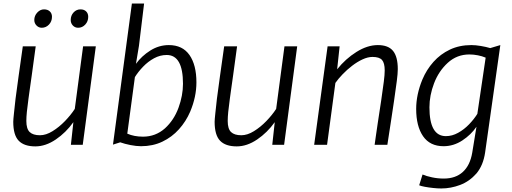

<svg xmlns="http://www.w3.org/2000/svg" viewBox="-20 -819 2896 1086"><path d="M180 9Q116.5 9 85.8 -23Q55 -55 55 -130Q55 -142 59 -178.8Q63 -215.5 68 -261Q75 -314.5 85.2 -388.2Q95.5 -462 109 -557H182Q168.5 -456.5 160 -395.8Q151.5 -335 147 -303.5Q142.5 -272 141 -260Q135 -216 132 -186.5Q129 -157 129 -135Q129 -90 148 -72Q167 -54 206 -54Q240 -54 277.2 -77Q314.5 -100 347.8 -134.5Q381 -169 403 -203L450 -557H522L448 0H381L395 -128Q353 -69 295.5 -30Q238 9 180 9ZM216 -662Q199 -662 186.5 -674.8Q174 -687.5 174 -706Q174 -730 190.8 -748Q207.5 -766 229 -766Q249.5 -766 261.8 -754.5Q274 -743 274 -724Q274 -698 257 -680Q240 -662 216 -662ZM422 -662Q404 -662 392 -674.8Q380 -687.5 380 -706Q380 -731 396 -748.5Q412 -766 435 -766Q455.5 -766 467.2 -754.5Q479 -743 479 -724Q479 -698 462.2 -680Q445.5 -662 422 -662Z M778 8Q751 8 718 1.5Q685 -5 660 -14L619 -1L726 -799H795L766 -560L749 -458Q781.5 -502.5 830.2 -533.2Q879 -564 935 -564Q1012.5 -564 1051.8 -507.8Q1091 -451.5 1091 -353Q1091 -271.5 1056 -188Q1032 -132 992.2 -87.8Q952.5 -43.5 898.5 -17.8Q844.5 8 778 8ZM789 -46Q860 -46 913 -93Q964 -139.5 989.5 -209Q1015 -278.5 1015 -345Q1015 -508 923 -508Q885.5 -508 851.5 -489.5Q817.5 -471 789.8 -442.2Q762 -413.5 743 -383L700 -63Q738.5 -46 789 -46Z M1319 9Q1255.5 9 1224.8 -23Q1194 -55 1194 -130Q1194 -142 1198 -178.8Q1202 -215.5 1207 -261Q1214 -314.5 1224.2 -388.2Q1234.5 -462 1248 -557H1321Q1307.5 -456.5 1299 -395.8Q1290.5 -335 1286 -303.5Q1281.5 -272 1280 -260Q1274 -216 1271 -186.5Q1268 -157 1268 -135Q1268 -90 1287 -72Q1306 -54 1345 -54Q1379 -54 1416.2 -77Q1453.5 -100 1486.8 -134.5Q1520 -169 1542 -203L1589 -557H1661L1587 0H1520L1534 -128Q1492 -69 1434.5 -30Q1377 9 1319 9Z M1757 0 1833 -557H1901L1887 -427Q1934.5 -486.5 1996.2 -525.2Q2058 -564 2117 -564Q2176.5 -564 2203.2 -531Q2230 -498 2230 -428Q2230 -404 2224.5 -361.2Q2219 -318.5 2209 -250Q2206.5 -234.5 2202.8 -208.5Q2199 -182.5 2191.5 -133.5Q2184 -84.5 2171 0H2099Q2101.5 -17.5 2105.5 -46.2Q2109.5 -75 2116.8 -123.8Q2124 -172.5 2136 -250Q2146 -319 2151 -357.8Q2156 -396.5 2156 -421Q2156 -462.5 2140.8 -479.8Q2125.5 -497 2087 -497Q2060.5 -497 2030.8 -483.2Q2001 -469.5 1972 -447.2Q1943 -425 1918.2 -399.2Q1893.5 -373.5 1877 -350L1830 0Z M2476 247Q2454.5 247 2429.2 244.2Q2404 241.5 2382.5 237.5Q2361 233.5 2351 229L2370 168Q2392 177.5 2424.2 184.2Q2456.5 191 2490 191Q2557 191 2598 153.5Q2639 116 2651 45L2675 -102Q2644.5 -57 2595 -24.5Q2545.5 8 2489 8Q2412 8 2373 -48.5Q2334 -105 2334 -203Q2334 -284 2369 -369Q2392.5 -425 2431.8 -469Q2471 -513 2524.8 -538.5Q2578.5 -564 2646 -564Q2670 -564 2699.5 -559Q2729 -554 2753 -547L2810 -564L2724 43Q2713.5 116 2675 162Q2635.5 207 2582.8 227Q2530 247 2476 247ZM2502 -49Q2537.5 -49 2571.2 -67.8Q2605 -86.5 2633 -115.5Q2661 -144.5 2680 -175L2727 -493Q2707 -501.5 2682.8 -506.2Q2658.5 -511 2635 -511Q2564.5 -511 2513 -464Q2461.5 -417 2435.2 -348Q2409 -279 2409 -212Q2409 -49 2502 -49Z"/></svg>

Font: Merriweather Sans Light
Style: Italic
Weight: 300
Italic angle: -7.5°
Designer: Eben Sorkin
Foundry: Eben Sorkin
Version: Version 2.001; ttfautohint (v1.8.3)